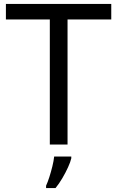

<svg xmlns="http://www.w3.org/2000/svg" viewBox="-20 -734 596 975"><path d="M323 0H233V-635H10V-714H545V-635H323ZM342 70Q338 88 325.5 115.5Q313 143 296.5 171Q280 199 262 221H214V209Q222 192 230.5 165.5Q239 139 246 110.5Q253 82 255 61H342Z"/></svg>

Font: Noto Sans Masaram Gondi
Style: Regular
Weight: 400
Designer: Ek Type & Mukund Gokhale
Foundry: Ek Type
Version: Version 1.004; ttfautohint (v1.8.4.7-5d5b)